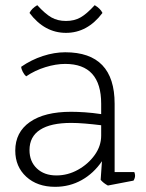

<svg xmlns="http://www.w3.org/2000/svg" viewBox="-20 -712 563 742"><path d="M496 -14 397 5Q380 -4 369 -17L374 -89Q342 -42 295.5 -16Q249 10 193 10Q124 10 81.5 -29Q39 -68 39 -130Q39 -201 95.5 -240.5Q152 -280 255 -280Q278 -280 308 -278Q338 -276 371 -271V-311Q371 -465 232 -465Q196 -465 155.5 -452.5Q115 -440 81 -417Q74 -423 68 -434.5Q62 -446 62 -454Q101 -481 145.5 -495.5Q190 -510 232 -510Q423 -510 423 -311V-47H499Q502 -40 502 -33Q502 -24 496 -14ZM371 -188V-228Q339 -232 309 -234.5Q279 -237 255 -237Q176 -237 135 -210.5Q94 -184 94 -132Q94 -88 122.5 -61Q151 -34 198 -34Q242 -34 281.5 -56Q321 -78 346 -113Q371 -148 371 -188ZM376 -662Q318 -585 235 -585Q152 -585 94 -662Q102 -679 124 -692Q155 -658 179 -644.5Q203 -631 235 -631Q267 -631 291 -644.5Q315 -658 346 -692Q368 -679 376 -662Z"/></svg>

Font: Scope One
Style: Regular
Weight: 400
Designer: Dalton Maag Ltd
Foundry: Dalton Maag Ltd
Version: Version 1.001; ttfautohint (v1.4.1) -l 11 -r 50 -G 50 -x 14 